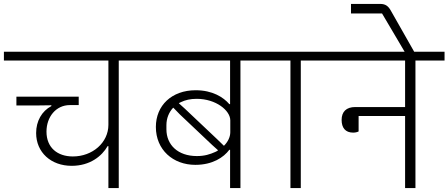

<svg xmlns="http://www.w3.org/2000/svg" viewBox="-40 -963 2296 983"><path d="M515 0H568V-653H716V-698H-20V-653H515V-324C515 -233 434 -162 333 -162C254 -162 198 -207 198 -289C198 -364 246 -425 318 -425H363V-468H44V-423H147L223 -424V-420C174 -394 145 -343 145 -282C145 -183 221 -114 327 -114C421 -114 482 -164 511 -215H515Z M1138 0H1191V-653H1339V-698H676V-653H1138V-430H1134C1104 -465 1048 -501 962 -501C839 -501 758 -423 758 -313C758 -196 846 -119 960 -119C1048 -119 1105 -157 1134 -196H1138ZM1106 -217 1072 -250 907 -406 876 -434V-435C879 -437 882 -438 886 -440C909 -451 934 -457 967 -457C1066 -457 1139 -397 1139 -347V-286C1139 -262 1127 -237 1107 -217ZM968 -164C870 -164 812 -222 812 -301V-322C812 -358 825 -388 846 -411H848L881 -377L1046 -221L1076 -194V-193C1072 -190 1067 -187 1062 -185C1035 -173 1008 -164 968 -164Z M1447 0H1500V-653H1649V-698H1299V-653H1447Z M1768 -284C1778 -284 1788 -286 1796 -290V-369H2034V0H2087V-653H2236V-698H1609V-653H2034V-415H1779C1733 -415 1709 -391 1709 -349C1709 -309 1728 -284 1768 -284Z M2044 -677H2084V-692L1963 -905C1949 -931 1935 -943 1906 -943H1757V-894H1916L2004 -745Z"/></svg>

Font: IBM Plex Devanagari Light
Style: Regular
Weight: 300
Designer: Mike Abbink, Paul van der Laan, Pieter van Rosmalen, Erin McLaughlin
Foundry: Bold Monday
Version: Version 1.0